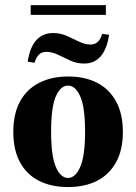

<svg xmlns="http://www.w3.org/2000/svg" viewBox="-20 -735 542 766"><path d="M90.3 -488.7Q99.2 -546.8 125 -575Q150.8 -603.2 191.9 -603.2Q221 -603.2 246.4 -591.9Q271.8 -580.6 295.2 -569Q318.5 -557.3 341.1 -557.3Q358.1 -557.3 369.4 -567.3Q380.6 -577.4 387.9 -600L415.3 -596Q406.5 -538.7 381.5 -510.1Q356.5 -481.5 315.3 -481.5Q286.3 -481.5 260.9 -493.1Q235.5 -504.8 211.7 -516.5Q187.9 -528.2 164.5 -528.2Q147.6 -528.2 136.3 -518.1Q125 -508.1 117.7 -484.7ZM251.6 11.3Q185.5 11.3 136.3 -13.3Q87.1 -37.9 60.1 -87.1Q33.1 -136.3 33.1 -208.9Q33.1 -281.5 60.1 -330.6Q87.1 -379.8 136.7 -404.8Q186.3 -429.8 251.6 -429.8Q317.7 -429.8 366.5 -405.2Q415.3 -380.6 442.7 -331Q470.2 -281.5 470.2 -208.9Q470.2 -136.3 442.7 -87.1Q415.3 -37.9 366.5 -13.3Q317.7 11.3 251.6 11.3ZM251.6 -25Q280.6 -25 300 -69Q319.4 -112.9 319.4 -208.9Q319.4 -308.1 300 -350.8Q280.6 -393.5 251.6 -393.5Q221.8 -393.5 202.8 -350.8Q183.9 -308.1 183.9 -208.9Q183.9 -112.9 202.8 -69Q221.8 -25 251.6 -25ZM102.4 -675.8V-714.5H402.4V-675.8Z"/></svg>

Font: Playfair 9pt Black
Style: Regular
Weight: 900
Designer: Claus Eggers Sørensen
Foundry: Claus Eggers Sørensen
Version: Version 2.203